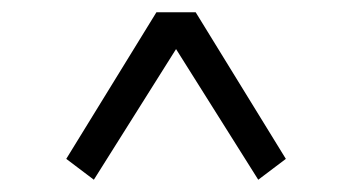

<svg xmlns="http://www.w3.org/2000/svg" viewBox="-20 -501 571 313"><path d="M88 -242 235 -481H299L446 -242L401 -208L267 -421L133 -208Z"/></svg>

Font: Source Serif Pro
Style: Regular
Weight: 400
Designer: Frank Grießhammer
Foundry: Adobe Systems Incorporated
Version: Version 2.000;PS 1.000;hotconv 16.6.51;makeotf.lib2.5.65220